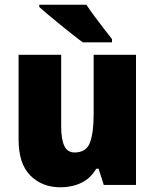

<svg xmlns="http://www.w3.org/2000/svg" viewBox="-20 -786 658 816"><path d="M558 -553V0H421L399 -69H389Q365 -28 325.5 -9Q286 10 237 10Q159 10 109 -40Q59 -90 59 -193V-553H240V-249Q240 -195 253 -166.5Q266 -138 297 -138Q347 -138 362.5 -180.5Q378 -223 378 -300V-553ZM347 -766Q361 -745 381.5 -717Q402 -689 422.5 -663Q443 -637 456 -620V-606H332Q315 -618 290 -638Q265 -658 237.5 -680Q210 -702 186 -722.5Q162 -743 147 -756V-766Z"/></svg>

Font: Noto Sans Lao SemiCondensed Black
Style: Regular
Weight: 900
Width: 4
Designer: Monotype Design Team
Foundry: Monotype Imaging Inc.
Version: Version 2.003; ttfautohint (v1.8.4.7-5d5b)